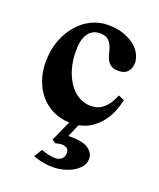

<svg xmlns="http://www.w3.org/2000/svg" viewBox="-105 -414 544 655"><g transform="rotate(20 167.5 -86.5)"><path d="M270.5 105Q270.5 121.1 260.3 133.8Q250 146.5 234.4 155.3Q218.8 164.1 199.7 168.7Q180.7 173.3 162.6 173.3Q146 173.3 128.9 170.2Q111.8 167 91.3 160.2L108.9 130.4Q123 135.7 136.7 138.7Q150.4 141.6 158.7 141.6Q168.5 141.6 174.8 138.9Q181.2 136.2 185.1 131.8Q189 127.4 190.7 122.3Q192.4 117.2 192.4 111.8Q192.4 99.1 184.3 94.5Q176.3 89.8 166.5 89.8Q159.7 89.8 154.3 91.1Q148.9 92.3 143.6 93.8L130.9 85L164.1 10.7Q130.9 9.8 104 -3.4Q77.1 -16.6 58.1 -38.8Q39.1 -61 28.6 -91.1Q18.1 -121.1 18.1 -155.3Q18.1 -199.2 31.2 -234.6Q44.4 -270 66.2 -294.9Q87.9 -319.8 116 -333.5Q144 -347.2 174.3 -347.2Q210 -347.2 234.9 -337.9Q259.8 -328.6 275.4 -315.2Q291 -301.8 298.3 -286.1Q305.7 -270.5 305.7 -257.8Q305.7 -237.3 294.7 -224.6Q283.7 -211.9 261.2 -211.9Q242.7 -211.9 232.9 -219.2Q223.1 -226.6 218.3 -237.5Q213.4 -248.5 210.4 -261.5Q207.5 -274.4 202.4 -285.4Q197.3 -296.4 187.5 -303.7Q177.7 -311 158.7 -311Q131.8 -311 116.9 -289.6Q102.1 -268.1 102.1 -226.6Q102.1 -192.9 110.4 -163.8Q118.7 -134.8 133.3 -113.3Q147.9 -91.8 168.5 -79.6Q189 -67.4 213.4 -67.4Q222.2 -67.4 232.4 -69.6Q242.7 -71.8 252.9 -78.9Q263.2 -85.9 273.2 -99.1Q283.2 -112.3 292 -133.8L313.5 -124.5Q308.6 -102.1 299.6 -80.3Q290.5 -58.6 276.1 -40.3Q261.7 -22 242.2 -9Q222.7 3.9 197.3 8.8L177.2 55.2H194.3Q207 55.2 220.7 57.6Q234.4 60.1 245.4 65.9Q256.3 71.8 263.4 81.3Q270.5 90.8 270.5 105Z"/></g></svg>

Font: Scheherazade
Style: Bold
Weight: 700
Version: Version 2.100 (build 932/914)